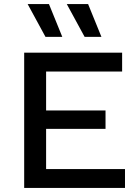

<svg xmlns="http://www.w3.org/2000/svg" viewBox="-20 -917 676 937"><path d="M219 -897 284 -737H202L115 -897ZM410 -897 475 -737H393L306 -897ZM98 0V-660H576V-568H205V-378H495V-288H205V-92H590V0Z"/></svg>

Font: Elaine Sans Medium
Style: Regular
Weight: 500
Designer: Wei Huang
Foundry: Wei Huang
Version: Version 2.001;December 24, 2019;FontCreator 12.0.0.2547 64-b